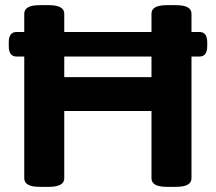

<svg xmlns="http://www.w3.org/2000/svg" viewBox="-20 -722 836 744"><path d="M134 2Q74 2 74 -31V-669Q74 -702 134 -702H169Q229 -702 229 -669V-423H567V-669Q567 -702 627 -702H662Q722 -702 722 -669V-31Q722 2 662 2H627Q567 2 567 -31V-292H229V-31Q229 2 169 2ZM44 -503Q14 -503 14 -543V-558Q14 -598 44 -598H753Q783 -598 783 -558V-543Q783 -503 753 -503Z"/></svg>

Font: Asap Semi Expanded
Style: Bold
Weight: 700
Width: 6
Designer: Pablo Cosgaya
Foundry: Omnibus-Type
Version: Version 3.001; ttfautohint (v1.8.4.7-5d5b)